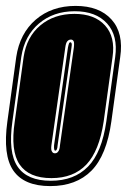

<svg xmlns="http://www.w3.org/2000/svg" viewBox="-24 -619 430 650"><path d="M146 11Q58 11 21.5 -41Q-15 -93 1 -208L31 -426Q43 -506 97 -552.5Q151 -599 232 -599Q312 -599 353.5 -553Q395 -507 383 -426L353 -208Q337 -93 285.5 -41Q234 11 146 11ZM148 -7Q227 -7 274 -55Q321 -103 336 -208L366 -426Q376 -498 338.5 -539.5Q301 -581 229 -581Q157 -581 108 -539.5Q59 -498 48 -426L18 -208Q3 -103 35.5 -55Q68 -7 148 -7ZM150 -16Q74 -16 42.5 -62Q11 -108 26 -208L56 -426Q66 -494 112.5 -533Q159 -572 228 -572Q296 -572 331.5 -533Q367 -494 357 -426L327 -208Q312 -108 268.5 -62Q225 -16 150 -16ZM162 -100Q169 -100 173 -106Q178 -112 179 -127L226 -458Q228 -475 225 -480Q222 -485 216 -485Q209 -485 204 -479.5Q199 -474 197 -458L150 -127Q148 -111 152 -106Q155 -100 162 -100ZM163 -109Q158 -109 159 -127L206 -458Q207 -463 208 -467Q209 -471 210 -473Q212 -476 214 -476Q217 -476 218 -473Q220 -469 218 -458L171 -127Q170 -109 163 -109Z"/></svg>

Font: Alumni Sans Collegiate One SC
Style: Italic
Weight: 400
Italic angle: -8°
Designer: Robert E. Leuschke
Foundry: Robert E. Leuschke
Version: Version 1.100